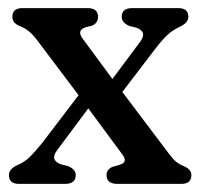

<svg xmlns="http://www.w3.org/2000/svg" viewBox="-20 -454 495 474"><path d="M184.5 -358 257.5 -259 325 -349.5Q345 -375 317 -385.5L299 -390Q280.5 -398.5 280.5 -412.5Q280.5 -434 306.5 -434H420Q445 -434 445 -412.5Q445 -397.5 423 -387.5Q407 -380 394.5 -368.8Q382 -357.5 364.5 -335L282 -227L395.5 -76.5Q406 -62 414.2 -55.2Q422.5 -48.5 434.5 -43.5Q452.5 -35.5 452.5 -22Q452.5 0 427.5 0H270Q243 0 243 -22Q243 -35.5 257.5 -42L275 -47Q296.5 -53 282.5 -72L198 -186.5L122 -84.5Q102 -59 130 -48.5L148 -44Q167 -36 167 -22Q167 0 140.5 0H27Q2 0 2 -22Q2 -37 24 -47Q40.5 -54 52.5 -65.5Q64.5 -77 82.5 -99L174 -219L71.5 -355Q52.5 -381 29 -389.5Q10.5 -397 10.5 -412.5Q10.5 -434 35.5 -434H196Q222 -434 222 -412.5Q222 -397.5 208 -391L191 -386.5Q168.5 -379 184.5 -358Z"/></svg>

Font: Fraunces 144pt S100
Style: Regular
Weight: 400
Version: Version 1.000; ttfautohint (v1.8.3)